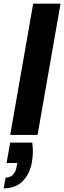

<svg xmlns="http://www.w3.org/2000/svg" viewBox="-33 -740 352 1053"><path d="M23 0 149 -720H299L173 0ZM-13 293 -2 234Q23 234 38.5 218Q54 202 59 170L62 154H3L23 42H144Q148 71 147 98Q146 125 142 150Q130 215 91 254Q52 293 -13 293Z"/></svg>

Font: DM Sans 10pt Black
Style: Italic
Weight: 900
Italic angle: -10°
Version: Version 4.004;gftools[0.9.30]